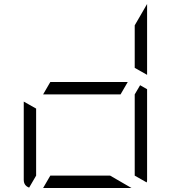

<svg xmlns="http://www.w3.org/2000/svg" viewBox="-20 -942 856 962"><path d="M584 -469H408H196L232 -531H408H620ZM532 -62 639 0H408H196L232 -62H408ZM682 -515 717 -495V-41Q717 -32 715 -28L655 -62V-265V-469ZM126 -2Q99 -12 99 -41V-433L161 -398V-265V-62ZM655 -815 717 -922V-567L655 -602V-735Z"/></svg>

Font: DSEG7 Modern Mini
Style: Light
Weight: 300
Designer: Keshikan(Twitter:@keshinomi_88pro)
Version: Version 0.46